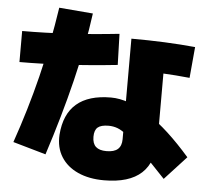

<svg xmlns="http://www.w3.org/2000/svg" viewBox="-59 -884 1117 1017"><g transform="rotate(5 500.0 -375.0)"><path d="M530 70Q451 70 392 43.5Q333 17 302 -32.5Q271 -82 275 -150Q283 -260 347 -315Q411 -370 530 -370Q576 -370 626.5 -352Q677 -334 731.5 -299Q786 -264 843 -211.5Q900 -159 960 -90L845 35Q766 -49 715.5 -100Q665 -151 633 -177Q601 -203 578 -211.5Q555 -220 530 -220Q490 -220 472.5 -205Q455 -190 455 -155Q455 -119 473.5 -102Q492 -85 530 -85Q571 -85 590.5 -102.5Q610 -120 610 -155V-690Q794 -690 950 -675L935 -510Q790 -525 630 -525L795 -646V-175Q795 -51 729.5 9.5Q664 70 530 70ZM35 -90Q97 -268 141.5 -447.5Q186 -627 215 -820L395 -805Q372 -633 325 -441Q278 -249 210 -40ZM30 -680Q268 -680 545 -710L550 -545Q268 -515 30 -515Z"/></g></svg>

Font: M PLUS 2 Thin Black
Style: Regular
Weight: 900
Version: Version 1.001